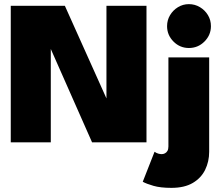

<svg xmlns="http://www.w3.org/2000/svg" viewBox="-20 -688 1084 928"><path d="M211 -484 225.5 -481.5V0H32V-660H293.5L509 -180L494.5 -177V-660H688V0H425ZM808.5 220Q755.5 220 721.8 210.2Q688 200.5 670 190.5L727 45.5Q736 52 745 54.5Q754 57 762 57Q769.5 57 777 53.2Q784.5 49.5 789.2 41.5Q794 33.5 794 20V-410.5H991V45.5Q991 93 971.5 132.8Q952 172.5 911.8 196.2Q871.5 220 808.5 220ZM893 -456Q849.5 -456 818.5 -487.2Q787.5 -518.5 787.5 -561.5Q787.5 -590.5 801.8 -614.5Q816 -638.5 840 -653.2Q864 -668 893 -668Q922 -668 946.2 -653.5Q970.5 -639 985 -615Q999.5 -591 999.5 -561.5Q999.5 -518.5 968.2 -487.2Q937 -456 893 -456Z"/></svg>

Font: League Spartan Thin Black
Style: Regular
Weight: 900
Version: Version 2.002